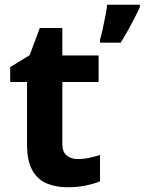

<svg xmlns="http://www.w3.org/2000/svg" viewBox="-20 -780 610 810"><path d="M308 -109Q333 -109 356 -114Q379 -119 402 -126V-15Q378 -5 342.5 2.5Q307 10 265 10Q216 10 177.5 -6Q139 -22 116.5 -61.5Q94 -101 94 -171V-434H23V-497L105 -547L148 -662H243V-546H396V-434H243V-171Q243 -140 261 -124.5Q279 -109 308 -109ZM570 -750Q560 -728 547.5 -703.5Q535 -679 520.5 -653Q506 -627 489 -600H402V-613Q408 -633 413.5 -659Q419 -685 424.5 -712Q430 -739 432 -760H570Z"/></svg>

Font: Noto Sans Sundanese
Style: Regular
Weight: 400
Designer: Monotype Design Team (Regular), Sérgio L. Martins (other weights)
Foundry: Monotype Imaging Inc.
Version: Version 2.003